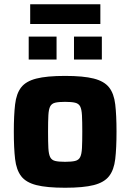

<svg xmlns="http://www.w3.org/2000/svg" viewBox="-20 -875 613 903"><path d="M286 8Q200 8 151 -4.5Q102 -17 79.5 -46.5Q57 -76 51 -127Q45 -178 45 -256Q45 -333 51 -384Q57 -435 79.5 -464Q102 -493 151 -505.5Q200 -518 286 -518Q372 -518 421 -505.5Q470 -493 493 -464Q516 -435 522 -384Q528 -333 528 -256Q528 -178 522 -127Q516 -76 493 -46.5Q470 -17 421 -4.5Q372 8 286 8ZM286 -114Q316 -114 333 -118Q350 -122 357 -136Q364 -150 365.5 -178.5Q367 -207 367 -256Q367 -304 365.5 -332.5Q364 -361 357 -374.5Q350 -388 333 -392Q316 -396 286 -396Q256 -396 239.5 -392Q223 -388 216 -374.5Q209 -361 207.5 -332.5Q206 -304 206 -256Q206 -207 207.5 -178.5Q209 -150 216 -136Q223 -122 239.5 -118Q256 -114 286 -114ZM115 -595V-703H246V-595ZM328 -595V-703H459V-595ZM122 -762V-855H452V-762Z"/></svg>

Font: Saira
Style: Bold
Weight: 700
Designer: Hector Gatti with collaboration of the Omnibus-Type team
Foundry: Omnibus-Type
Version: Version 1.100; ttfautohint (v1.8.3)